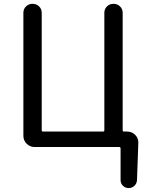

<svg xmlns="http://www.w3.org/2000/svg" viewBox="-20 -750 757 982"><path d="M607.4 -84Q607.4 -77.1 614.3 -77.1H630.9Q654.3 -77.1 671.4 -60.1Q688.5 -43 687.5 -19.5L680.7 170.9Q679.7 188.5 667.5 200.2Q655.3 211.9 638.2 211.9Q621.1 211.9 608.9 200.2Q596.7 188.5 596.7 170.9V9.8Q596.7 2 589.8 2H157.2Q133.8 2 116.7 -14.6Q99.6 -31.2 99.6 -55.7V-684.6Q99.6 -704.1 113.3 -717.3Q127 -730.5 146.5 -730.5Q166 -730.5 179.7 -717.3Q193.4 -704.1 193.4 -684.6V-84Q193.4 -77.1 200.2 -77.1H506.8Q513.7 -77.1 513.7 -84V-684.6Q513.7 -704.1 527.3 -717.3Q541 -730.5 560.5 -730.5Q580.1 -730.5 593.8 -717.3Q607.4 -704.1 607.4 -684.6Z"/></svg>

Font: Gen Jyuu Gothic P Regular
Style: Regular
Weight: 400
Designer: [Source Han Sans]
Ryoko NISHIZUKA  (kana & ideographs); Paul D. Hunt (Latin, Greek & Cyrillic); Wenlong ZHANG  (bopomofo
Version: Version 1.002.20150607